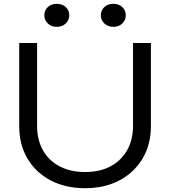

<svg xmlns="http://www.w3.org/2000/svg" viewBox="-20 -976 893 1009"><path d="M175 -315Q175 -241 205.5 -186.5Q236 -132 293 -102Q350 -72 427 -72Q505 -72 561 -102Q617 -132 648 -186.5Q679 -241 679 -315V-750H773V-313Q773 -216 729 -142.5Q685 -69 607.5 -28Q530 13 427 13Q324 13 246 -28Q168 -69 124.5 -142.5Q81 -216 81 -313V-750H175ZM278 -835Q250 -835 231.5 -852.5Q213 -870 213 -896Q213 -922 231.5 -939Q250 -956 278 -956Q307 -956 325.5 -939Q344 -922 344 -896Q344 -870 325.5 -852.5Q307 -835 278 -835ZM576 -835Q547 -835 528.5 -852.5Q510 -870 510 -896Q510 -922 528.5 -939Q547 -956 576 -956Q604 -956 622.5 -939Q641 -922 641 -896Q641 -870 622.5 -852.5Q604 -835 576 -835Z"/></svg>

Font: Unbounded Light
Style: Regular
Weight: 300
Designer: Luke Prowse, Jean-Baptiste Morizot, Fátima Lázaro, Florian Runge
Foundry: NaN
Version: Version 1.700